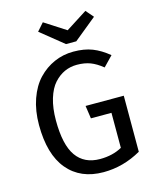

<svg xmlns="http://www.w3.org/2000/svg" viewBox="-133 -999 897 1102"><g transform="rotate(-15 315.5 -448.5)"><path d="M481.9 -909.2 521 -863.8 386.2 -753.9H325.2L189 -863.8L229 -909.2L355 -828.1ZM354 -701.2Q418.9 -701.2 466.3 -682.6Q513.7 -664.1 561 -625L504.9 -566.9Q468.3 -596.7 433.8 -609.9Q399.4 -623 354 -623Q314.9 -623 280.8 -607.7Q246.6 -592.3 218 -560.8Q189.5 -529.3 172.6 -473.9Q155.8 -418.5 155.8 -345.2Q155.8 -200.2 203.4 -133.1Q251 -65.9 344.2 -65.9Q419.4 -65.9 475.1 -97.2V-305.2H353L341.8 -381.8H568.8V-48.8Q461.9 12.2 344.2 12.2Q208 12.2 131.6 -78.9Q55.2 -169.9 55.2 -345.2Q55.2 -429.7 79.3 -498.3Q103.5 -566.9 145 -610.6Q186.5 -654.3 240 -677.7Q293.5 -701.2 354 -701.2Z"/></g></svg>

Font: FiraGO
Style: Regular
Weight: 400
Designer: bBox Type
Foundry: bBox Type GmbH
Version: Version 1.001;PS 001.001;hotconv 1.0.88;makeotf.lib2.5.64775